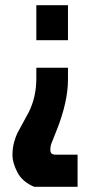

<svg xmlns="http://www.w3.org/2000/svg" viewBox="-20 -531 349 740"><path d="M242 -376H120V-511H242ZM242 -270V-225Q242 -138 198 -28Q183 9 178.5 21Q174 33 174 47Q174 65 193 65H279V189H112Q66 170 47 133Q28 96 28 67.5Q28 39 34.5 16.5Q41 -6 47 -18L91 -99Q120 -157 120 -229V-270Z"/></svg>

Font: Jockey One
Style: Regular
Weight: 400
Designer: TypeTogether
Foundry: TypeTogether
Version: Version 1.002